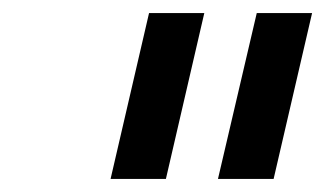

<svg xmlns="http://www.w3.org/2000/svg" viewBox="-20 -710 502 295"><path d="M149.9 -435.1 209 -689.9H293.9L234.9 -435.1ZM314.9 -435.1 374.5 -689.9H459.5L400.4 -435.1Z"/></svg>

Font: HK Grotesk SmBold Legacy Italic
Style: Regular
Weight: 600
Italic angle: -13°
Designer: Alfredo Marco Pradil
Foundry: Hanken Design Co.
Version: Version 2.022;PS 002.022;hotconv 1.0.88;makeotf.lib2.5.64775